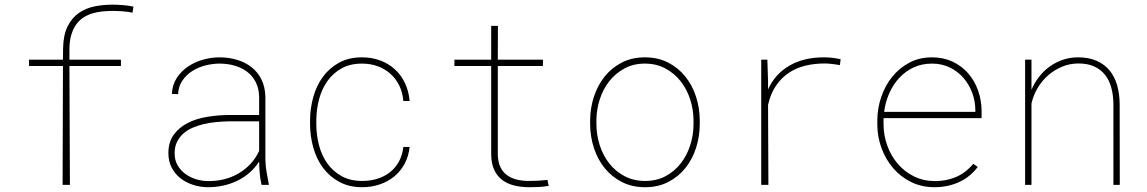

<svg xmlns="http://www.w3.org/2000/svg" viewBox="-20 -780 4841 810"><path d="M490.2 -501.5H272.9L274.9 0H244.1L245.6 -501.5H102.5V-528.3H245.6L246.1 -574.7Q247.1 -632.3 265.1 -668.5Q283.2 -704.6 312 -724.9Q340.8 -745.1 377.4 -752.7Q414.1 -760.3 452.1 -760.3Q475.6 -760.3 498 -758.5Q520.5 -756.8 543 -752L539.1 -726.6Q517.6 -731 496.3 -732.4Q475.1 -733.9 453.1 -733.9Q432.1 -733.9 410.6 -731.7Q389.2 -729.5 369.4 -723.4Q349.6 -717.3 332.3 -706.3Q314.9 -695.3 302 -677.5Q289.1 -659.7 281.2 -634.5Q273.4 -609.4 272.9 -574.7V-528.3H490.2Z M1083.5 0Q1077.6 -24.9 1075.7 -49.3Q1073.7 -73.7 1073.2 -98.6Q1056.2 -71.8 1032.5 -51.3Q1008.8 -30.8 981 -17.3Q953.1 -3.9 921.9 2.9Q890.6 9.8 857.9 9.8Q826.2 9.8 795.9 0.2Q765.6 -9.3 742.2 -27.3Q718.8 -45.4 704.6 -72.3Q690.4 -99.1 690.4 -133.8Q690.4 -181.2 713.4 -212.2Q736.3 -243.2 772.7 -261.5Q809.1 -279.8 854 -287.1Q898.9 -294.4 942.9 -294.9H1073.2V-372.1Q1072.3 -407.7 1058.6 -434.1Q1044.9 -460.4 1022.2 -477.5Q999.5 -494.6 969.5 -503.2Q939.5 -511.7 906.2 -511.7Q877 -511.7 846.4 -503.9Q815.9 -496.1 791 -480.2Q766.1 -464.4 749.5 -440.2Q732.9 -416 731.4 -382.8L705.1 -383.8Q707 -422.4 725.8 -451.2Q744.6 -480 773.2 -499.3Q801.8 -518.6 836.7 -528.3Q871.6 -538.1 906.2 -538.1Q945.3 -538.1 980.2 -527.6Q1015.1 -517.1 1041.5 -496.3Q1067.9 -475.6 1083.3 -444.1Q1098.6 -412.6 1099.6 -371.1V-106.4Q1100.1 -79.6 1104.5 -55.2Q1108.9 -30.8 1113.8 -4.4L1114.3 0ZM857.9 -16.1Q892.6 -15.6 925 -23.7Q957.5 -31.7 985.6 -47.9Q1013.7 -64 1036.1 -87.9Q1058.6 -111.8 1073.2 -143.1V-268.1H944.3Q919.4 -267.6 892.8 -265.1Q866.2 -262.7 840.8 -256.8Q815.4 -251 792.7 -241.2Q770 -231.4 753.2 -216.3Q736.3 -201.2 726.3 -180.4Q716.3 -159.7 716.8 -131.8Q716.8 -104 729.5 -82.3Q742.2 -60.5 762.5 -45.9Q782.7 -31.2 807.9 -23.7Q833 -16.1 857.9 -16.1Z M1508.3 -16.6Q1542 -16.6 1572 -25.9Q1602.1 -35.2 1625.2 -53.5Q1648.4 -71.8 1663.1 -98.6Q1677.7 -125.5 1681.6 -160.2H1708Q1704.1 -120.6 1687 -89.1Q1669.9 -57.6 1643.3 -35.6Q1616.7 -13.7 1581.8 -2Q1546.9 9.8 1508.3 9.8Q1452.6 9.8 1411.4 -12.7Q1370.1 -35.2 1342.8 -72Q1315.4 -108.9 1302 -156.2Q1288.6 -203.6 1288.1 -253.9V-274.4Q1288.6 -324.2 1302 -371.8Q1315.4 -419.4 1342.5 -456.3Q1369.6 -493.2 1410.6 -515.6Q1451.7 -538.1 1507.3 -538.1Q1548.8 -538.1 1584.2 -524.9Q1619.6 -511.7 1646 -487.5Q1672.4 -463.4 1688.5 -429.4Q1704.6 -395.5 1708 -354H1681.6Q1678.7 -389.6 1664.6 -418.7Q1650.4 -447.8 1627.2 -468.5Q1604 -489.3 1573.5 -500.5Q1543 -511.7 1507.3 -511.7Q1457 -511.7 1420.9 -491.5Q1384.8 -471.2 1361.1 -437.7Q1337.4 -404.3 1326.2 -361.6Q1314.9 -318.8 1314.5 -274.4V-253.9Q1314.9 -208.5 1326.2 -166Q1337.4 -123.5 1361.1 -90.3Q1384.8 -57.1 1421.1 -36.9Q1457.5 -16.6 1508.3 -16.6Z M2080.6 -670.9 2080.1 -528.3H2270.5V-501.5H2080.1V-126.5Q2081.1 -95.7 2091.1 -75Q2101.1 -54.2 2118.7 -41.3Q2136.2 -28.3 2159.9 -22.5Q2183.6 -16.6 2211.9 -16.6Q2251.5 -16.6 2289.6 -21L2294.9 3.9Q2274.9 7.8 2254.9 8.8Q2234.9 9.8 2214.4 9.8Q2179.2 9.8 2149.9 2.7Q2120.6 -4.4 2099.1 -20.5Q2077.6 -36.6 2065.4 -62.5Q2053.2 -88.4 2052.2 -126.5V-501.5H1897V-528.3H2052.2V-670.9Z M2469.7 -274.4Q2470.2 -325.2 2485.8 -372.8Q2501.5 -420.4 2530.8 -457Q2560.1 -493.7 2602.8 -515.9Q2645.5 -538.1 2700.7 -538.1Q2755.9 -538.1 2798.6 -516.1Q2841.3 -494.1 2870.8 -457.5Q2900.4 -420.9 2916 -373.3Q2931.6 -325.7 2932.1 -274.4V-253.9Q2931.6 -203.1 2916.3 -155.5Q2900.9 -107.9 2871.6 -71.3Q2842.3 -34.7 2799.6 -12.5Q2756.8 9.8 2701.7 9.8Q2646.5 9.8 2603.5 -12.2Q2560.5 -34.2 2531 -70.8Q2501.5 -107.4 2485.8 -155Q2470.2 -202.6 2469.7 -253.9ZM2496.1 -253.9Q2496.6 -209 2510.5 -166.3Q2524.4 -123.5 2550.5 -90.3Q2576.7 -57.1 2614.7 -36.9Q2652.8 -16.6 2701.7 -16.6Q2750.5 -16.6 2788.1 -36.9Q2825.7 -57.1 2851.8 -90.6Q2877.9 -124 2891.6 -166.5Q2905.3 -209 2905.8 -253.9V-274.4Q2905.3 -318.8 2891.4 -361.6Q2877.4 -404.3 2851.3 -437.5Q2825.2 -470.7 2787.1 -491.2Q2749 -511.7 2700.7 -511.7Q2652.3 -511.7 2614.5 -491.2Q2576.7 -470.7 2550.5 -437.5Q2524.4 -404.3 2510.5 -361.6Q2496.6 -318.8 2496.1 -274.4Z M3457.5 -538.1Q3475.1 -538.1 3492.7 -535.9Q3510.3 -533.7 3526.4 -530.3L3523.4 -505.4Q3509.3 -507.8 3491.9 -510Q3474.6 -512.2 3457.5 -512.2Q3417 -512.2 3378.7 -503.2Q3340.3 -494.1 3308.8 -473.4Q3277.3 -452.6 3254.2 -419.2Q3231 -385.7 3220.2 -337.4L3221.7 0H3191.4V-528.3H3217.3L3220.2 -436.5V-402.8Q3249.5 -467.8 3310.5 -503.2Q3371.6 -538.6 3457.5 -538.1Z M3922.4 9.8Q3868.2 9.8 3824 -12Q3779.8 -33.7 3748.3 -70.3Q3716.8 -106.9 3699.2 -154.3Q3681.6 -201.7 3681.2 -252.9V-274.4Q3681.6 -323.7 3697.8 -371.1Q3713.9 -418.5 3743.7 -455.6Q3773.4 -492.7 3815.9 -515.4Q3858.4 -538.1 3912.1 -538.1Q3960 -538.1 3998.5 -520Q4037.1 -502 4064.2 -470.9Q4091.3 -439.9 4106 -398.9Q4120.6 -357.9 4121.1 -312.5V-281.7H3707.5V-274.4V-252.9Q3708 -207.5 3723.6 -164.8Q3739.3 -122.1 3767.3 -89.1Q3795.4 -56.2 3834.7 -36.4Q3874 -16.6 3922.4 -16.1Q3971.7 -15.6 4012.9 -33.2Q4054.2 -50.8 4085.9 -88.9L4105 -75.7Q4071.3 -31.7 4024.2 -11Q3977.1 9.8 3922.4 9.8ZM3912.1 -511.7Q3868.2 -511.7 3833 -494.9Q3797.9 -478 3772.2 -449.7Q3746.6 -421.4 3730.7 -384.5Q3714.8 -347.7 3710 -308.1H4094.7V-314.5Q4094.7 -353.5 4081.3 -389.2Q4067.9 -424.8 4043.9 -452.1Q4020 -479.5 3986.3 -495.6Q3952.6 -511.7 3912.1 -511.7Z M4331.5 -401.4Q4344.2 -430.7 4363.5 -455.8Q4382.8 -481 4408 -499Q4433.1 -517.1 4463.4 -527.6Q4493.7 -538.1 4528.3 -538.1Q4573.7 -538.1 4606.7 -523.4Q4639.6 -508.8 4661.1 -482.7Q4682.6 -456.5 4692.9 -420.4Q4703.1 -384.3 4703.6 -341.8L4704.1 0H4677.2V-341.8Q4676.8 -378.9 4668.2 -410.4Q4659.7 -441.9 4641.6 -464.6Q4623.5 -487.3 4595.2 -500Q4566.9 -512.7 4526.9 -512.2Q4491.2 -511.7 4459 -498Q4426.8 -484.4 4400.9 -461.4Q4375 -438.5 4356.9 -407.7Q4338.9 -377 4331.5 -342.8V0H4304.7V-528.3H4331.5V-401.4Z"/></svg>

Font: Roboto Mono Thin
Style: Regular
Weight: 250
Designer: Google
Version: Version 2.000985; 2015; ttfautohint (v1.3)